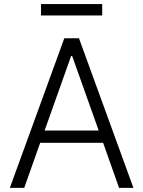

<svg xmlns="http://www.w3.org/2000/svg" viewBox="-20 -913 696 933"><path d="M476.6 -893.1V-837.9H179.2V-893.1ZM97.7 0H27.8L292.5 -727.1H363.8L628.4 0H558.6L481 -219.2H175.3ZM196.8 -278.8H459.5L330.6 -641.1H325.7Z"/></svg>

Font: Interop Light
Style: Regular
Weight: 300
Designer: Rasmus Andersson, Google, Jang Haemin
Foundry: jhaemin
Version: Version 1.007